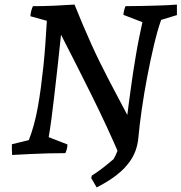

<svg xmlns="http://www.w3.org/2000/svg" viewBox="-20 -670 794 840"><path d="M507 19Q449 -116 382.5 -250Q316 -384 247 -518Q239 -441 231.5 -374Q224 -307 217.5 -251Q211 -195 205 -149.5Q199 -104 193 -70L275 -38Q275 -20 266 0Q227 0 188 1Q149 2 110.5 4Q72 6 33 8Q32 -4 32 -15.5Q32 -27 32 -39L106 -57Q118 -87 128 -123.5Q138 -160 145.5 -201.5Q153 -243 159 -288.5Q165 -334 170 -381.5Q175 -429 178.5 -479Q182 -529 185 -579L113 -599Q114 -613 117 -623.5Q120 -634 124 -643Q170 -643 216.5 -645Q263 -647 306 -650Q324 -605 342.5 -561.5Q361 -518 379.5 -477Q398 -436 417 -397.5Q436 -359 456 -320.5Q476 -282 496 -244.5Q516 -207 537 -167Q539 -186 543 -214Q547 -242 551.5 -277Q556 -312 562 -350.5Q568 -389 574.5 -428Q581 -467 588.5 -504Q596 -541 603 -573L520 -605Q521 -623 529 -643Q566 -643 604 -644Q642 -645 679.5 -646Q717 -647 754 -650Q754 -639 754 -627Q754 -615 754 -604L685 -583Q669 -538 653.5 -472.5Q638 -407 624 -333.5Q610 -260 600 -190Q590 -120 585 -64L570 -15Q564 -10 555 -4Q546 2 536.5 7Q527 12 519 15.5Q511 19 507 19ZM585 -64Q582 -35 572.5 -9.5Q563 16 546.5 38.5Q530 61 508.5 80.5Q487 100 460.5 117Q434 134 403 150L379 109Q380 106 380.5 103.5Q381 101 382 98Q398 88 416 75Q434 62 450 48.5Q466 35 477 26Q486 11 494.5 -11.5Q503 -34 510 -61Z"/></svg>

Font: Labrada Medium
Style: Italic
Weight: 500
Italic angle: -7°
Designer: Mercedes Jáuregui
Foundry: Omnibus-Type Team
Version: Version 1.000